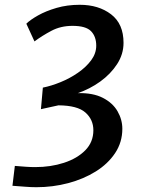

<svg xmlns="http://www.w3.org/2000/svg" viewBox="-20 -774 608 802"><path d="M132 8Q109.5 8 85.5 6Q61.5 4 32 2L42 -81Q66 -79 87.2 -77.5Q108.5 -76 127 -76Q192 -76 247.2 -94Q302.5 -112 336.2 -146.2Q370 -180.5 370 -230Q370 -274.5 336.8 -304Q303.5 -333.5 224 -334L151 -318L159 -408Q194 -415 232.8 -430.8Q271.5 -446.5 305.5 -470Q339.5 -493.5 360.8 -522.2Q382 -551 382 -583Q382 -621.5 360.2 -643.8Q338.5 -666 283 -666Q233.5 -666 194.5 -645.2Q155.5 -624.5 124 -601L90 -675Q106 -691 138.8 -709.5Q171.5 -728 216.2 -741Q261 -754 313 -754Q392 -754 444 -714.2Q496 -674.5 496 -595Q496 -547.5 469 -506Q442 -464.5 398.5 -433.2Q355 -402 305 -385Q368.5 -386.5 409.8 -365.2Q451 -344 471 -309.2Q491 -274.5 491 -236Q491 -180 461 -134.8Q431 -89.5 380 -57.8Q329 -26 264.8 -9Q200.5 8 132 8Z"/></svg>

Font: Merriweather Sans Italic
Style: Regular
Weight: 400
Italic angle: -7.5°
Designer: Eben Sorkin
Foundry: Eben Sorkin
Version: Version 1.008; ttfautohint (v1.7.19-72a1) -l 8 -r 50 -G 200 